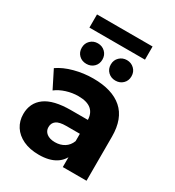

<svg xmlns="http://www.w3.org/2000/svg" viewBox="-210 -1013 1044 1145"><g transform="rotate(30 311.5 -440.5)"><path d="M396.1 -102.8 385 -127V-313.7Q385 -362.2 355.6 -387.6Q326.1 -413 265.9 -413Q224.9 -413 184.2 -400.2Q143.6 -387.3 114.8 -365.1L54.8 -484.3Q99.1 -515.1 162.1 -531.8Q225 -548.6 290.6 -548.6Q421.2 -548.6 490.3 -488.1Q559.4 -427.6 559.4 -303.8V0H396.1ZM33.7 -156.4Q33.7 -233 91.2 -275.7Q148.8 -318.3 269.4 -318.3H404.3V-222.7H291.7Q244.2 -222.7 223.4 -207.4Q202.7 -192.1 202.7 -163.8Q202.7 -137.2 223.6 -120.9Q244.6 -104.7 281.1 -104.7Q317.1 -104.7 344.8 -121.9Q372.4 -139.1 385 -172.2L410 -101.2Q394.3 -47.3 350.1 -19.6Q305.9 8.2 234.9 8.2Q172.1 8.2 126.8 -13.2Q81.6 -34.6 57.6 -71.9Q33.7 -109.3 33.7 -156.4ZM338 -673.1Q338 -703.9 358.7 -723.8Q379.4 -743.8 409.2 -743.8Q439 -743.8 459.7 -723.8Q480.4 -703.9 480.4 -673.1Q480.4 -642.3 460 -622.7Q439.6 -603 409.2 -603Q378.9 -603 358.4 -622.7Q338 -642.3 338 -673.1ZM138 -673.1Q138 -703.9 158.5 -723.8Q179 -743.8 209.2 -743.8Q239.4 -743.8 259.9 -723.8Q280.4 -703.9 280.4 -673.1Q280.4 -642.3 260.2 -622.7Q240 -603 209.2 -603Q178.4 -603 158.2 -622.7Q138 -642.3 138 -673.1ZM117.7 -890.3H500.3V-799.7H117.7Z"/></g></svg>

Font: iiserrat Thin
Style: Regular
Weight: 100
Designer: Akira Ohta
Foundry: Akira Ohta
Version: Version 1.200;Glyphs 3.3.1 (3343)